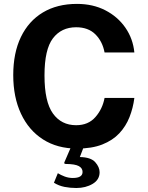

<svg xmlns="http://www.w3.org/2000/svg" viewBox="-20 -753 758 986"><path d="M375.5 -733Q457 -733 520.8 -700.2Q584.5 -667.5 623.8 -611Q663 -554.5 670 -483.5H517Q506.5 -540 470 -576.5Q433.5 -613 371 -613Q295 -613 251.8 -556.2Q208.5 -499.5 208.5 -365.5Q208.5 -230.5 251.8 -170.2Q295 -110 371 -110Q433.5 -110 470 -151.8Q506.5 -193.5 517 -250H670Q663.5 -198.5 645 -151.5Q626.5 -104.5 592.5 -68.2Q558.5 -32 505.2 -11Q452 10 375.5 10Q274.5 10 201 -37Q127.5 -84 87.8 -169Q48 -254 48 -367.5Q48 -481.5 87.5 -563.2Q127 -645 200.2 -689Q273.5 -733 375.5 -733ZM491.5 131.5Q491.5 170 455.8 191.2Q420 212.5 372 212.5Q340.5 212.5 311.2 206.8Q282 201 257 185.5L277 136.5Q292.5 146 312.2 153.5Q332 161 354 161Q404 161 404 130Q404 110.5 384.8 100Q365.5 89.5 319 89Q306.5 89 311 79.5L347.5 -5H412.5L390 53.5Q446.5 54.5 469 79.8Q491.5 105 491.5 131.5Z"/></svg>

Font: Public Sans
Style: Bold
Weight: 700
Designer: The Public Sans project authors (U.S. Web Design System). Libre Franklin designed by Pablo Impallari and Rodrigo Fuenzal
Version: Version 1.008; ttfautohint (v1.8.1) -l 8 -r 50 -G 200 -x 14 